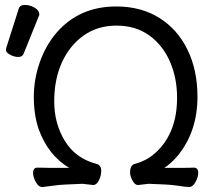

<svg xmlns="http://www.w3.org/2000/svg" viewBox="-20 -737 861 772"><path d="M503 -43Q503 -73 522 -78Q575 -92 613 -130Q692 -208 692 -344Q692 -424 663 -490Q634 -556 579.5 -595Q525 -634 448.5 -634Q372 -634 316 -594Q260 -554 229 -486Q198 -418 198 -329Q198 -240 241 -170Q284 -100 368 -78Q387 -73 387 -50Q387 -30 377.5 -11.5Q368 7 355 7Q354 7 312 2L243 5Q219 6 195 9.5Q171 13 151 15H150Q135 15 124 -5Q113 -25 113 -42Q113 -63 131 -63Q154 -62 183 -62H258Q173 -113 135 -219Q116 -276 116 -347Q116 -418 139.5 -485.5Q163 -553 206 -604Q298 -711 447 -711Q548 -711 621.5 -664.5Q695 -618 734.5 -536Q774 -454 774 -348Q774 -211 698 -115Q671 -82 641 -62H707Q742 -62 759 -63Q777 -63 777 -42Q777 -25 766 -5Q755 15 740 15H739Q730 15 700.5 10.5Q671 6 647 5L578 2L535 7Q522 7 512.5 -11.5Q503 -30 503 -43ZM6 -547 55 -701Q59 -717 80 -717Q101 -717 119.5 -706Q138 -695 138 -679Q138 -675 136 -672L75 -521Q70 -508 53.5 -508Q37 -508 20.5 -517Q4 -526 4 -536Q4 -544 6 -547Z"/></svg>

Font: Moon Stars Kai
Style: Bold
Weight: 700
Designer: GuiWonder
Version: Version 1.101